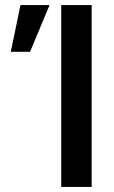

<svg xmlns="http://www.w3.org/2000/svg" viewBox="-20 -740 453 760"><path d="M222.4 0V-720H342.8V0ZM61.1 -720 22.7 -535H99L176.2 -720Z"/></svg>

Font: Hauora
Style: Regular
Weight: 400
Designer: Wayne Shih
Foundry: WCYS
Version: Version 1.001